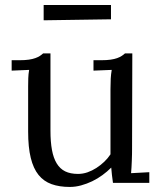

<svg xmlns="http://www.w3.org/2000/svg" viewBox="-20 -720 637 756"><path d="M415 -368.7Q415 -393.1 416 -410.4Q417 -427.7 419.9 -444.8L348.1 -441.9V-482.9H378.9Q400.4 -482.9 415.5 -485.1Q430.7 -487.3 441.4 -491.2Q452.1 -495.1 459.2 -499.8Q466.3 -504.4 472.2 -509.8H501L500 -131.8Q500 -124 499.8 -112.1Q499.5 -100.1 499 -87.2Q498.5 -74.2 497.8 -61.3Q497.1 -48.3 496.1 -38.1L567.9 -42V0H424.8Q422.4 -17.1 420.7 -31.5Q418.9 -45.9 418 -60.1Q402.3 -44.4 383.3 -30.5Q364.3 -16.6 343 -6.3Q321.8 3.9 299.3 10Q276.9 16.1 254.9 16.1Q213.9 16.1 183.1 5.1Q152.3 -5.9 131.8 -31.2Q111.3 -56.6 101.1 -98.4Q90.8 -140.1 90.8 -202.1V-379.9Q90.8 -395.5 91.3 -411.6Q91.8 -427.7 94.7 -444.8L25.9 -441.9V-482.9H57.1Q78.1 -482.9 93.3 -485.1Q108.4 -487.3 119.1 -491.2Q129.9 -495.1 137 -499.8Q144 -504.4 149.9 -509.8H178.7V-205.1Q178.7 -161.6 184.6 -129.6Q190.4 -97.7 203.4 -76.4Q216.3 -55.2 236.8 -45.2Q257.3 -35.2 287.1 -35.2Q306.2 -35.2 324.5 -41.5Q342.8 -47.9 359.4 -58.6Q376 -69.3 390.4 -83Q404.8 -96.7 415 -112.3V-153.8ZM151.9 -700.2H417V-644L151.9 -640.1Z"/></svg>

Font: Lora
Style: Regular
Weight: 400
Designer: Olga Karpushina, Alexei Vanyashin
Foundry: Cyreal (www.cyreal.org, a@cyreal.org)
Version: Version 1.014